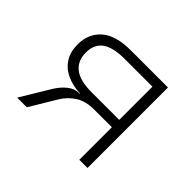

<svg xmlns="http://www.w3.org/2000/svg" viewBox="-114 -661 830 830"><g transform="rotate(45 301.0 -246.0)"><path d="M65 0 147 -136Q165 -165 189 -184Q213 -203 238 -203H244V-205Q202 -206 165.5 -222Q129 -238 108 -269.5Q87 -301 87 -348Q87 -413 131.5 -452.5Q176 -492 268 -492H495V0H445V-199H336Q285 -199 251 -177Q217 -155 196 -120L124 0ZM276 -244H445V-447H276Q204 -447 170.5 -422.5Q137 -398 137 -348Q137 -298 170.5 -271Q204 -244 276 -244Z"/></g></svg>

Font: Nunito Sans 7pt ExtraLight
Style: Regular
Weight: 250
Designer: Vernon Adams
Foundry: Vernon Adams
Version: Version 3.101;gftools[0.9.27]